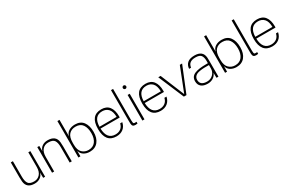

<svg xmlns="http://www.w3.org/2000/svg" viewBox="140 -2024 4988 3332"><g transform="rotate(-30 2633.5 -358.0)"><path d="M238 14Q79 14 64 -128Q60 -164 60 -215V-513H102V-202Q102 -113 131.5 -68.5Q161 -24 247 -24Q319 -24 365 -74.5Q411 -125 411 -220V-513H452V0H413L411 -109Q399 -52 351.5 -19Q304 14 238 14Z M802 -527Q967 -527 982 -385Q986 -349 986 -298V0H944V-310Q944 -400 914 -444Q884 -488 794 -488Q723 -489 678 -438.5Q633 -388 633 -292V0H591V-513H631L632 -406Q647 -464 693.5 -495.5Q740 -527 802 -527Z M1161 -730V-399Q1174 -461 1226 -494Q1278 -527 1352 -527Q1460 -527 1515 -454Q1570 -381 1570 -255Q1570 -130 1510.5 -58Q1451 14 1344 14Q1276 14 1225 -18Q1174 -50 1160 -112L1159 0H1119V-730ZM1161 -233Q1161 -123 1213 -73.5Q1265 -24 1338 -24Q1429 -24 1477 -86Q1525 -148 1525 -255Q1525 -361 1481 -425Q1437 -489 1342 -489Q1260 -489 1210.5 -437.5Q1161 -386 1161 -271Z M1878 -527Q1983 -527 2035.5 -458.5Q2088 -390 2088 -268Q2088 -255 2087 -243H1702Q1709 -24 1879 -24Q1943 -24 1986 -56.5Q2029 -89 2043 -151H2085Q2069 -72 2014.5 -29Q1960 14 1877 14Q1769 14 1714.5 -55Q1660 -124 1660 -256Q1660 -527 1878 -527ZM1702 -279H2046Q2044 -389 1997.5 -439Q1951 -489 1876 -489Q1707 -489 1702 -279Z M2235 -101Q2235 -49 2246 -38.5Q2257 -28 2302 -33V2Q2276 6 2261 6Q2227 6 2211.5 -9Q2196 -24 2194 -59Q2193 -79 2193 -133V-730H2235Z M2443 -513V0H2401V-513ZM2398 -633Q2388 -643 2388 -657Q2388 -671 2398 -681Q2408 -691 2422 -691Q2436 -691 2446 -681Q2456 -671 2456 -657Q2456 -643 2446 -633Q2436 -623 2422 -623Q2408 -623 2398 -633Z M2764 -527Q2869 -527 2921.5 -458.5Q2974 -390 2974 -268Q2974 -255 2973 -243H2588Q2595 -24 2765 -24Q2829 -24 2872 -56.5Q2915 -89 2929 -151H2971Q2955 -72 2900.5 -29Q2846 14 2763 14Q2655 14 2600.5 -55Q2546 -124 2546 -256Q2546 -527 2764 -527ZM2588 -279H2932Q2930 -389 2883.5 -439Q2837 -489 2762 -489Q2593 -489 2588 -279Z M3493 -513 3284 0H3232L3015 -513H3062L3259 -35L3447 -513Z M3745 -527Q3912 -527 3923 -384Q3925 -357 3925 -313V0H3886L3884 -98Q3862 -44 3814.5 -15Q3767 14 3707 14Q3623 14 3578 -24Q3533 -62 3533 -132Q3533 -180 3555 -212.5Q3577 -245 3621 -262.5Q3665 -280 3719.5 -287Q3774 -294 3851 -294H3883V-341Q3883 -413 3855 -451Q3827 -489 3744 -489Q3675 -489 3637 -461Q3599 -433 3591 -372H3552Q3556 -443 3603 -485Q3650 -527 3745 -527ZM3576 -136Q3576 -24 3715 -24Q3785 -24 3834 -71.5Q3883 -119 3883 -190V-257Q3824 -258 3783.5 -256.5Q3743 -255 3700.5 -248Q3658 -241 3633 -228Q3608 -215 3592 -192Q3576 -169 3576 -136Z M4100 -730V-399Q4113 -461 4165 -494Q4217 -527 4291 -527Q4399 -527 4454 -454Q4509 -381 4509 -255Q4509 -130 4449.5 -58Q4390 14 4283 14Q4215 14 4164 -18Q4113 -50 4099 -112L4098 0H4058V-730ZM4100 -233Q4100 -123 4152 -73.5Q4204 -24 4277 -24Q4368 -24 4416 -86Q4464 -148 4464 -255Q4464 -361 4420 -425Q4376 -489 4281 -489Q4199 -489 4149.5 -437.5Q4100 -386 4100 -271Z M4653 -101Q4653 -49 4664 -38.5Q4675 -28 4720 -33V2Q4694 6 4679 6Q4645 6 4629.5 -9Q4614 -24 4612 -59Q4611 -79 4611 -133V-730H4653Z M5000 -527Q5105 -527 5157.5 -458.5Q5210 -390 5210 -268Q5210 -255 5209 -243H4824Q4831 -24 5001 -24Q5065 -24 5108 -56.5Q5151 -89 5165 -151H5207Q5191 -72 5136.5 -29Q5082 14 4999 14Q4891 14 4836.5 -55Q4782 -124 4782 -256Q4782 -527 5000 -527ZM4824 -279H5168Q5166 -389 5119.5 -439Q5073 -489 4998 -489Q4829 -489 4824 -279Z"/></g></svg>

Font: Nacelle UltraLight
Style: Regular
Weight: 200
Designer: Sora Sagano
Foundry: Sora Sagano
Version: Version 1.000;FEAKit 1.0